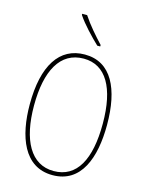

<svg xmlns="http://www.w3.org/2000/svg" viewBox="-139 -1101 862 1128"><g transform="rotate(15 292.0 -536.5)"><path d="M247 -1017H217V-1010C250 -960 309 -899 351 -859H369V-868C328 -912 281 -965 247 -1017ZM527 -424C527 -642 457 -790 295 -790C141 -790 57 -660 57 -424C57 -230 118 -56 293 -56C467 -56 527 -224 527 -424ZM83 -424C83 -635 152 -765 295 -765C430 -765 501 -642 501 -424C501 -207 434 -81 293 -81C155 -81 83 -212 83 -424Z"/></g></svg>

Font: Noto Sans Malayalam UI Condensed Thin
Style: Regular
Weight: 100
Width: 3
Designer: Jelle Bosma - Monotype Design Team
Foundry: Monotype Imaging Inc.
Version: Version 2.104